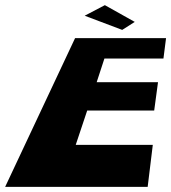

<svg xmlns="http://www.w3.org/2000/svg" viewBox="-34 -725 664 745"><path d="M372.9 -705 294.6 -664 440.2 -609 488.9 -640ZM610.3 -577H257.3L-14 0H539L558.9 -163H259.9L304.3 -296H564.3L579.1 -406H341.1L371.2 -498H600.2Z"/></svg>

Font: Hussar Milosc
Style: Obl
Weight: 700
Foundry: Cannot Into Space Fonts
Version: Version 1.02